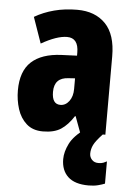

<svg xmlns="http://www.w3.org/2000/svg" viewBox="-56 -605 605 886"><g transform="rotate(5 247.0 -161.5)"><path d="M266 -563Q349 -563 397 -513.5Q445 -464 445 -363V0H328L301 -73H298Q271 -31 239.5 -10.5Q208 10 156 10Q109 10 80 -16Q51 -42 38 -83Q25 -124 25 -169Q25 -258 72.5 -301.5Q120 -345 211 -349L283 -352V-366Q283 -434 230 -434Q183 -434 111 -393L69 -513Q110 -537 159.5 -550Q209 -563 266 -563ZM253 -245Q187 -242 187 -176Q187 -119 226 -119Q250 -119 266.5 -141Q283 -163 283 -198V-247ZM383 93Q383 109 394 121Q405 133 424 133Q438 133 447 129.5Q456 126 463 122V225Q451 230 432 235Q413 240 388 240Q324 240 292.5 210.5Q261 181 261 129Q261 95 280 57Q299 19 350 -17L433 0Q402 33 392.5 52.5Q383 72 383 93Z"/></g></svg>

Font: Noto Sans ExtraCondensed Black
Style: Regular
Weight: 900
Width: 2
Designer: Monotype Design Team
Foundry: Monotype Imaging Inc.
Version: Version 2.013; ttfautohint (v1.8.4.7-5d5b)